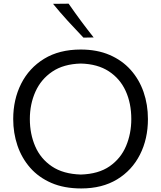

<svg xmlns="http://www.w3.org/2000/svg" viewBox="-20 -1040 898 1071"><path d="M433.1 11.2Q337.9 11.2 266.8 -19.5Q195.8 -50.3 148.4 -104.2Q101.1 -158.2 77.4 -228Q53.7 -297.9 53.7 -376Q53.7 -484.9 97.9 -572.8Q142.1 -660.6 226.3 -712.2Q310.5 -763.7 430.2 -763.7Q521.5 -763.7 591.3 -733.6Q661.1 -703.6 708.7 -650.4Q756.3 -597.2 780.8 -526.9Q805.2 -456.5 805.2 -376Q805.2 -265.1 760.7 -177.5Q716.3 -89.8 633.1 -39.3Q549.8 11.2 433.1 11.2ZM431.2 -66.4Q529.3 -69.3 591.6 -112.5Q653.8 -155.8 683.1 -225.3Q712.4 -294.9 712.4 -376Q712.4 -463.9 680.9 -532.7Q649.4 -601.6 586.9 -642.3Q524.4 -683.1 431.2 -685.5Q334.5 -683.1 271.5 -640.4Q208.5 -597.7 177.5 -528.3Q146.5 -459 146.5 -376Q146.5 -293 176.5 -223.6Q206.5 -154.3 269.5 -111.8Q332.5 -69.3 431.2 -66.4ZM445.3 -830.1Q400.9 -876.5 358.2 -923.3Q315.4 -970.2 275.9 -1018.6L362.8 -1019.5Q395.5 -972.2 430.4 -925Q465.3 -877.9 502.4 -831.1Z"/></svg>

Font: Pinar DS4-Regular
Style: Regular
Weight: 400
Designer: Amin Abedi
Version: Version 2.000